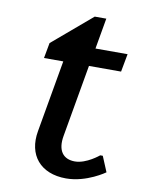

<svg xmlns="http://www.w3.org/2000/svg" viewBox="-75 -673 550 736"><g transform="rotate(10 200.0 -305.0)"><path d="M245 -430H370L383 -500H258L279 -620H234L81 -490L70 -430H145L96 -150C79 -55 133 10 233 10C313 10 382 -40 382 -40L357 -100H347C347 -100 300 -60 255 -60C210 -60 185 -90 196 -150Z"/></g></svg>

Font: Scada
Style: Italic
Weight: 400
Designer: Jovanny Lemonad
Foundry: Jovanny Lemonad
Version: Version 3.005